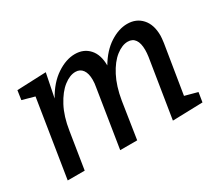

<svg xmlns="http://www.w3.org/2000/svg" viewBox="-103 -757 1111 979"><g transform="rotate(-30 453.0 -268.0)"><path d="M784 -77 858 -57 849 -1 672 4 727 -340Q730 -361 730 -379Q730 -419 715.5 -439.5Q701 -460 673 -460Q640 -460 604 -432Q568 -404 539 -348.5Q510 -293 497 -214L464 0H364L418 -340Q422 -360 422 -381Q422 -419 407 -439.5Q392 -460 365 -460Q332 -460 296 -432Q260 -404 230.5 -348.5Q201 -293 189 -214L155 0H55L127 -453L55 -473L63 -527L234 -534L206 -395Q246 -467 301 -503.5Q356 -540 408 -540Q460 -540 491.5 -505Q523 -470 523 -407Q562 -473 614 -506.5Q666 -540 716 -540Q769 -540 801.5 -504Q834 -468 834 -404Q834 -391 830 -361Z"/></g></svg>

Font: Bitter Pro Medium
Style: Italic
Weight: 500
Italic angle: -9°
Designer: Sol Matas, and Bitter project Authors
Foundry: Sol Matas
Version: Version 1.010